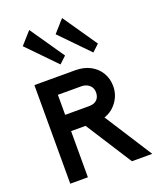

<svg xmlns="http://www.w3.org/2000/svg" viewBox="-177 -1103 997 1208"><g transform="rotate(-20 322.0 -498.5)"><path d="M198 -309V0H80V-660H353Q411 -660 454 -637Q497 -614 520.5 -574Q544 -534 544 -485Q544 -427 510.5 -381Q477 -335 425 -318L629 0H493L295 -309ZM358 -418Q393 -418 411 -436Q429 -454 429 -485Q429 -515 408 -533.5Q387 -552 355 -552H198V-418ZM499 -726 315 -915 388 -997 545 -769ZM279 -726 95 -915 168 -997 325 -769Z"/></g></svg>

Font: Lil Grotesk Bold
Style: Regular
Weight: 700
Designer: Bastien Sozeau
Foundry: NBR — Bastien Sozeau
Version: Version 4.002; ttfautohint (v1.8.4.7-5d5b)